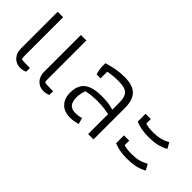

<svg xmlns="http://www.w3.org/2000/svg" viewBox="8 -1017 1520 1520"><g transform="rotate(45 768.0 -257.0)"><path d="M82 -103V-514H143V-84Q143 -64 147 -48Q166 -44 190 -44H241V-2Q217 10 184 10Q140 10 111 -21Q82 -52 82 -103ZM342 -103V-514H403V-84Q403 -64 407 -48Q426 -44 450 -44H501V-2Q477 10 444 10Q400 10 371 -21Q342 -52 342 -103Z M604 -131Q604 -214 652 -251.5Q700 -289 802 -289Q840 -289 869.5 -285.5Q899 -282 936 -272V-342Q936 -391 925 -417.5Q914 -444 887 -455.5Q860 -467 810 -467Q753 -467 695 -456V-381H651Q637 -420 637 -460V-493Q690 -509 731.5 -516.5Q773 -524 821 -524Q917 -524 957 -481Q997 -438 997 -354V0H937V-223Q874 -237 806 -237Q734 -237 682 -224Q666 -181 666 -141Q666 -91 686 -68.5Q706 -46 747 -46Q786 -46 813 -56L828 -4Q784 10 744 10Q678 10 641 -27.5Q604 -65 604 -131Z M1145 -347V-435H1204V-384Q1237 -373 1292 -373Q1336 -373 1369.5 -381.5Q1403 -390 1437 -409L1464 -360Q1424 -338 1384 -329.5Q1344 -321 1291 -321Q1205 -321 1145 -347ZM1145 -105V-193H1204V-142Q1237 -131 1292 -131Q1336 -131 1369.5 -139.5Q1403 -148 1437 -167L1464 -118Q1424 -96 1384 -87.5Q1344 -79 1291 -79Q1205 -79 1145 -105Z"/></g></svg>

Font: Athiti
Style: Regular
Weight: 400
Designer: CadsonDemak Team
Foundry: CadsonDemak
Version: Version 1.033